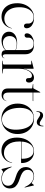

<svg xmlns="http://www.w3.org/2000/svg" viewBox="997 -1609 622 2656"><g transform="rotate(90 1308.0 -281.0)"><path d="M371 -337Q371 -321.5 362.2 -311.5Q353.5 -301.5 339.5 -301.5Q324.5 -301.5 315.2 -311.5Q306 -321.5 306 -339V-362Q306 -394.5 282.8 -415Q259.5 -435.5 218.5 -435.5Q176.5 -435.5 145.2 -410.2Q114 -385 97 -341Q80 -297 80 -239Q80 -171 101 -124.5Q122 -78 157.8 -54Q193.5 -30 237.5 -30Q284.5 -30 319.5 -55.2Q354.5 -80.5 369.5 -132Q370 -133 370.8 -133.8Q371.5 -134.5 372 -134.5Q373.5 -134 373.8 -133.2Q374 -132.5 373.5 -131Q363 -85.5 339.5 -54.2Q316 -23 282.8 -7Q249.5 9 208.5 9Q157 9 115.2 -16.2Q73.5 -41.5 49 -90.2Q24.5 -139 24.5 -209.5Q24.5 -273.5 49.8 -325.8Q75 -378 120.2 -409.5Q165.5 -441 225.5 -441Q271 -441 303.5 -427Q336 -413 353.5 -389.5Q371 -366 371 -337Z M674.5 -46.5V-48.5L672.5 -47V-326.5Q672.5 -380 652 -407.8Q631.5 -435.5 589 -435.5Q543.5 -435.5 522.5 -414.8Q501.5 -394 501.5 -372.5V-344.5Q501.5 -328 491.8 -319Q482 -310 468 -310Q456.5 -310 448.8 -318.2Q441 -326.5 441 -342.5Q441 -367.5 458.8 -390Q476.5 -412.5 511.2 -426.8Q546 -441 595.5 -441Q664 -441 697.2 -409Q730.5 -377 730.5 -321.5V-49.5Q730.5 -26.5 737.5 -17Q744.5 -7.5 755.5 -7.5Q765.5 -7.5 772.5 -12.8Q779.5 -18 780.5 -28Q781 -29 781.8 -29.8Q782.5 -30.5 783 -30.5Q784 -30.5 784.5 -29.8Q785 -29 785 -28Q785 -20.5 779.2 -12.2Q773.5 -4 762 2Q750.5 8 732 8Q704 8 689.2 -6.2Q674.5 -20.5 674.5 -46.5ZM418.5 -94.5Q418.5 -142.5 458.5 -174.8Q498.5 -207 575.5 -207Q614.5 -207 641.2 -199.8Q668 -192.5 690.5 -182.5L688 -179Q666 -188.5 641.2 -195Q616.5 -201.5 586.5 -201.5Q533.5 -201.5 506.2 -174.5Q479 -147.5 479 -104.5Q479 -61.5 504.2 -35.8Q529.5 -10 571 -10Q601 -10 629.8 -21.8Q658.5 -33.5 678.5 -57.5L682 -55Q659 -24 621 -7.8Q583 8.5 539.5 8.5Q484.5 8.5 451.5 -20.2Q418.5 -49 418.5 -94.5Z M926.5 -229.5Q926.5 -299 945 -345.8Q963.5 -392.5 992 -416.2Q1020.5 -440 1051.5 -440Q1085 -440 1103.5 -420.5Q1122 -401 1122 -370Q1122 -349.5 1112.8 -339.2Q1103.5 -329 1089.5 -329Q1076.5 -329 1068.8 -336.8Q1061 -344.5 1060.5 -361.5V-374Q1060 -394 1052 -403Q1044 -412 1025.5 -412Q1003 -412 981.2 -391.2Q959.5 -370.5 945 -329.5Q930.5 -288.5 930.5 -228.5ZM930.5 -430.5V-253V-24.5Q930.5 -19.5 933.8 -16.2Q937 -13 943 -12L993 -6Q995.5 -5.5 996.2 -4.8Q997 -4 997 -2.5Q997 -1.5 996.2 -0.8Q995.5 0 993.5 0H823Q821.5 0 820.2 -1Q819 -2 819 -3Q819 -4 820.2 -5Q821.5 -6 824.5 -6.5L860.5 -11Q867 -12 869.8 -15Q872.5 -18 872.5 -22.5V-397.5Q872.5 -399.5 871.8 -401Q871 -402.5 868 -402.5H822Q821 -402.5 820 -403.5Q819 -404.5 819 -405Q819 -407 820 -407.5Q821 -408 823 -409L919.5 -434Q923 -435 924.2 -435.2Q925.5 -435.5 926.5 -435.5Q929 -435.5 929.8 -434Q930.5 -432.5 930.5 -430.5Z M1196.5 -416.5 1146.5 -424Q1144.5 -424.5 1143.8 -425.2Q1143 -426 1143 -427.5Q1143 -428.5 1143.8 -429.2Q1144.5 -430 1145.5 -430H1193.5Q1198.5 -430 1201 -431.5Q1203.5 -433 1205 -436.5L1251.5 -523Q1253 -525 1254 -526Q1255 -527 1257 -527Q1259 -527 1259.8 -526Q1260.5 -525 1260.5 -523V-86Q1260.5 -49.5 1275.2 -31.8Q1290 -14 1315.5 -14Q1326 -14 1335 -16.8Q1344 -19.5 1351.8 -24.8Q1359.5 -30 1365.8 -38.2Q1372 -46.5 1376 -57.5Q1377 -59.5 1378.5 -59Q1380 -58.5 1379 -56Q1371 -34 1359.2 -20Q1347.5 -6 1331.5 0.8Q1315.5 7.5 1295 7.5Q1253 7.5 1228.5 -13.2Q1204 -34 1204 -77V-406.5Q1204 -410.5 1202.5 -413.2Q1201 -416 1196.5 -416.5ZM1239 -422.5 1240 -430H1374.5Q1377 -430 1378 -429.2Q1379 -428.5 1379 -427Q1379 -425 1376.5 -423.8Q1374 -422.5 1369 -422.5Z M1624 -440Q1684.5 -440 1731.8 -411.2Q1779 -382.5 1806.5 -331.2Q1834 -280 1834 -213.5Q1834 -147 1806.2 -96.8Q1778.5 -46.5 1730.2 -18.2Q1682 10 1620 10Q1560 10 1513 -18.2Q1466 -46.5 1439.5 -96.8Q1413 -147 1413 -213.5Q1413 -280.5 1439.2 -331.2Q1465.5 -382 1513.2 -411Q1561 -440 1624 -440ZM1645 3Q1689 -0.5 1719.8 -29Q1750.5 -57.5 1764.5 -108.2Q1778.5 -159 1772.5 -228.5Q1766 -299.5 1743 -346.2Q1720 -393 1683.8 -415Q1647.5 -437 1601 -434Q1554.5 -430.5 1524 -401Q1493.5 -371.5 1480.8 -320.8Q1468 -270 1474 -201.5Q1480.5 -134 1504 -87Q1527.5 -40 1564 -17Q1600.5 6 1645 3ZM1669 -479Q1652.5 -479 1638.8 -486Q1625 -493 1612 -502.5Q1599 -512 1586 -519Q1573 -526 1558 -526Q1542.5 -526 1535 -514Q1527.5 -502 1527 -480Q1527 -473 1523.5 -473Q1519 -473 1519 -480Q1519 -523.5 1533.8 -544.8Q1548.5 -566 1578 -566Q1594 -566 1608 -559Q1622 -552 1634.8 -542.8Q1647.5 -533.5 1660.8 -526.5Q1674 -519.5 1688.5 -519.5Q1704.5 -519.5 1712 -531.5Q1719.5 -543.5 1719.5 -565.5Q1720 -572 1723.5 -572Q1728 -572 1728 -565.5Q1728 -522.5 1713 -500.8Q1698 -479 1669 -479Z M2235.5 -269Q2235.5 -265.5 2233.2 -263.5Q2231 -261.5 2227 -261.5H1920V-267.5H2169Q2176.5 -267.5 2176.5 -275.5Q2176.5 -352.5 2147.2 -393.8Q2118 -435 2070 -435Q2027 -435 1997.5 -410.8Q1968 -386.5 1952.5 -342.2Q1937 -298 1937 -238.5Q1937 -135.5 1982 -80Q2027 -24.5 2097.5 -24.5Q2145.5 -24.5 2182 -54Q2218.5 -83.5 2227.5 -134.5Q2228 -136.5 2228.5 -137.2Q2229 -138 2229.5 -138Q2231 -138 2231.8 -137Q2232.5 -136 2232 -133.5Q2226.5 -92 2203.8 -59.8Q2181 -27.5 2145.8 -8.8Q2110.5 10 2067.5 10Q2012 10 1970.5 -15.8Q1929 -41.5 1906.2 -89.8Q1883.5 -138 1883.5 -204Q1883.5 -271 1907.5 -324.5Q1931.5 -378 1975 -409.5Q2018.5 -441 2076.5 -441Q2124.5 -441 2160.2 -418.8Q2196 -396.5 2215.8 -357.8Q2235.5 -319 2235.5 -269Z M2422 -435.5Q2380 -435.5 2354.5 -412.8Q2329 -390 2329 -353Q2329 -328.5 2340.2 -309.5Q2351.5 -290.5 2377.2 -274.8Q2403 -259 2447.5 -245Q2499.5 -228.5 2530 -208.8Q2560.5 -189 2573.8 -164Q2587 -139 2587 -106.5Q2587 -51.5 2549.5 -20.8Q2512 10 2450 10Q2420.5 10 2401.5 4Q2382.5 -2 2372.2 -8Q2362 -14 2359 -14Q2355 -14 2346.8 -8Q2338.5 -2 2331 4Q2323.5 10 2322 10Q2321 10 2319.8 9.2Q2318.5 8.5 2317.5 6L2285.5 -123Q2285 -126.5 2285 -128.2Q2285 -130 2286.5 -130.5Q2288 -131.5 2289.8 -130.8Q2291.5 -130 2292 -128Q2311.5 -80 2334.8 -51Q2358 -22 2386 -9Q2414 4 2448.5 4Q2495 4 2522.2 -19.5Q2549.5 -43 2549.5 -81.5Q2549.5 -105 2539 -123.8Q2528.5 -142.5 2501.8 -158.2Q2475 -174 2427 -188Q2379 -202 2349 -221.5Q2319 -241 2305 -267Q2291 -293 2291 -326.5Q2291 -361 2307.2 -387Q2323.5 -413 2352.5 -427.2Q2381.5 -441.5 2419.5 -441.5Q2446.5 -441.5 2466.2 -433Q2486 -424.5 2498 -416Q2510 -407.5 2513.5 -407.5Q2515 -407.5 2520.5 -415.5Q2526 -423.5 2532.2 -431.5Q2538.5 -439.5 2541 -439.5Q2542.5 -439.5 2544.2 -438.5Q2546 -437.5 2546.5 -434L2573 -318.5Q2574 -314.5 2573.8 -312.8Q2573.5 -311 2571.5 -310Q2570.5 -309.5 2569.5 -310Q2568.5 -310.5 2568 -311.5Q2536.5 -381.5 2497.8 -408.5Q2459 -435.5 2422 -435.5Z"/></g></svg>

Font: Fraunces 120pt Light
Style: Regular
Weight: 300
Version: Version 1.000;[b76b70a41]